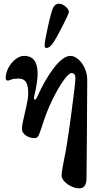

<svg xmlns="http://www.w3.org/2000/svg" viewBox="-20 -736 558 1041"><path d="M11 0ZM314 217Q314 194 327 131Q341 70 365 -108Q389 -286 389 -313Q389 -326 383.5 -333Q378 -340 368 -340Q353 -340 323.5 -298.5Q294 -257 262.5 -192Q231 -127 211 -61Q198 -21 190.5 -4Q183 13 169 13Q140 13 119.5 -2Q99 -17 99 -36Q99 -53 104 -75Q109 -97 110 -102Q112 -110 117 -134Q118 -141 122 -155Q126 -173 129.5 -193Q133 -213 133 -231Q133 -272 121 -291Q109 -310 80 -310Q54 -310 40.5 -304.5Q27 -299 24 -299Q17 -299 14 -302Q11 -305 11 -314Q11 -341 26 -369Q41 -397 64.5 -415Q88 -433 110 -433Q148 -433 166 -408.5Q184 -384 184 -336Q184 -290 164 -207V-204Q164 -196 169 -196Q172 -196 174.5 -199Q177 -202 180 -207Q224 -306 273.5 -369.5Q323 -433 362 -433Q383 -433 404.5 -414.5Q426 -396 439.5 -366Q453 -336 453 -304Q453 -197 451 21Q449 163 449 231Q449 285 410 285Q388 285 365.5 274Q343 263 328.5 247Q314 231 314 217ZM222 -491Q222 -509 239 -587.5Q256 -666 268 -694Q273 -705 282.5 -711Q292 -717 301 -716Q319 -715 337 -699Q355 -683 353 -669Q352 -660 319.5 -595.5Q287 -531 267 -502Q248 -476 234 -476Q226 -476 224 -479.5Q222 -483 222 -491Z"/></svg>

Font: EB Garamond
Style: Bold
Weight: 700
Designer: Georg Duffner and Octavio Pardo
Foundry: Georg Duffner
Version: Version 1.000; ttfautohint (v1.6)